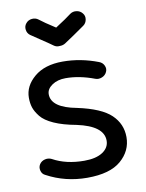

<svg xmlns="http://www.w3.org/2000/svg" viewBox="-89 -848 709 933"><g transform="rotate(-10 265.5 -381.5)"><path d="M266 22Q158 22 67 -27Q51 -34 46.5 -51.5Q42 -69 51 -83Q60 -97 77.5 -101.5Q95 -106 111 -98Q176 -62 266 -62Q324 -62 356.5 -83.5Q389 -105 389 -140Q389 -212 259 -240Q193 -252 149.5 -271.5Q106 -291 86.5 -315.5Q67 -340 60 -361.5Q53 -383 53 -410Q53 -468 104.5 -511.5Q156 -555 245 -555Q333 -555 419 -522Q436 -516 443.5 -500Q451 -484 444 -469Q437 -453 420 -446Q403 -439 387 -445Q313 -473 245 -473Q205 -473 178 -454.5Q151 -436 151 -410Q151 -344 275 -321Q392 -296 439.5 -250.5Q487 -205 487 -140Q487 -72 432.5 -25Q378 22 266 22ZM215 -640Q196 -654 161 -677Q126 -700 112 -710Q98 -720 95.5 -738Q93 -756 104 -769Q115 -783 133.5 -785Q152 -787 166 -776Q187 -759 243 -723Q299 -759 322 -777Q336 -787 354 -784.5Q372 -782 383 -768Q394 -755 391 -737Q388 -719 374 -709Q313 -666 273 -640Q261 -632 245 -632Q228 -630 215 -640Z"/></g></svg>

Font: Hoogli
Style: Bold
Weight: 700
Designer: Anand Singh Naorem
Foundry: Brand New Type
Version: Version 1.00 b007